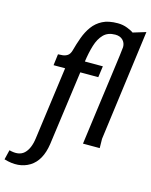

<svg xmlns="http://www.w3.org/2000/svg" viewBox="-257 -865 930 1186"><g transform="rotate(15 208.5 -271.5)"><path d="M-98 157Q-35 174 -2 143Q31 112 40 44L103 -421H29L38 -493Q52 -493 68.5 -495Q85 -497 98.5 -506Q112 -515 119 -538Q131 -583 146.5 -625.5Q162 -668 186.5 -701.5Q211 -735 249 -754.5Q287 -774 346 -774Q379 -774 408 -762.5Q437 -751 448 -742L530 -767L436 -59L437 0H330Q348 -136 363.5 -250Q379 -364 390.5 -449Q402 -534 408.5 -583.5Q415 -633 415 -640Q415 -667 397.5 -684.5Q380 -702 349 -702Q302 -702 274.5 -674Q247 -646 232.5 -598.5Q218 -551 210 -493H325L315 -421H200L135 55Q119 164 51 206Q-17 248 -113 219Z"/></g></svg>

Font: Rosario SemiBold
Style: Italic
Weight: 600
Italic angle: -8.05°
Designer: Hector Gatti
Foundry: Omnibus Type
Version: Version 1.101; ttfautohint (v1.8.1.43-b0c9)